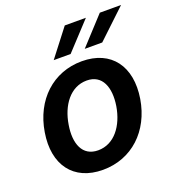

<svg xmlns="http://www.w3.org/2000/svg" viewBox="-137 -867 912 989"><g transform="rotate(-20 318.5 -373.0)"><path d="M259.9 10.7C418 10.7 536.6 -100.1 563.9 -267C591.6 -438.2 507.8 -552.6 346.9 -552.6C188.6 -552.6 70 -441.4 43 -273.8C14.9 -103.7 98.4 10.7 259.9 10.7ZM171.9 -267.8C187.9 -369.3 246.8 -450.6 336.6 -450.6C422.2 -450.6 451 -372.5 435.4 -274.5C418.7 -172.6 359.7 -92.3 270.6 -92.3C184.3 -92.3 155.5 -169.4 171.9 -267.8ZM213.4 -607.2H306.1L443.9 -755.7H328.1ZM383.5 -607.2H479.4L636.7 -755.7H520.2Z"/></g></svg>

Font: Margiela Sans Semi Bold
Style: Italic
Weight: 600
Italic angle: -9.39999°
Designer: Stefan Endress, Andreas Faust
Version: Version 1.100;FEAKit 1.0